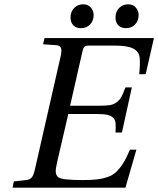

<svg xmlns="http://www.w3.org/2000/svg" viewBox="-20 -868 732 888"><path d="M514.2 -787.1Q514.2 -814 531 -831.1Q547.9 -848.1 573.2 -848.1Q594.7 -848.1 607.9 -833.3Q621.1 -818.4 621.1 -798.8Q621.1 -772.5 605 -755.1Q588.9 -737.8 563 -737.8Q539.6 -737.8 526.9 -751.2Q514.2 -764.6 514.2 -787.1ZM306.2 -787.1Q306.2 -814 323 -831.1Q339.8 -848.1 365.2 -848.1Q386.7 -848.1 399.9 -833.3Q413.1 -818.4 413.1 -798.8Q413.1 -772.5 397 -755.1Q380.9 -737.8 355 -737.8Q331.5 -737.8 318.8 -751.2Q306.2 -764.6 306.2 -787.1ZM38.1 0 43.9 -28.8 100.1 -35.2Q117.7 -36.6 126.5 -46.9Q135.3 -57.1 141.1 -83L261.2 -610.8Q266.6 -636.7 261.5 -647.2Q256.3 -657.7 238.8 -659.2L179.2 -663.1L186 -691.9H691.9L653.8 -524.9H624Q628.4 -569.8 626.2 -599.1Q624 -628.4 597.4 -642.8Q570.8 -657.2 509.8 -657.2H389.2Q376 -657.2 370.1 -651.4Q364.3 -645.5 360.8 -627.9L304.2 -378.9H435.1Q468.8 -378.9 487.8 -381.8Q506.8 -384.8 520.8 -396Q534.7 -407.2 542 -420.9Q549.3 -434.6 560.1 -463.9H589.8L543.9 -254.9H514.2Q515.6 -279.3 514.6 -295.7Q513.7 -312 504.9 -322Q496.1 -332 478 -336.4Q460 -340.8 426.8 -340.8H295.9L245.1 -122.1Q236.8 -86.9 237.8 -72Q238.8 -57.1 250 -47.9Q267.1 -35.2 361.8 -35.2Q401.4 -35.2 427.2 -38.1Q453.1 -41 477.1 -49.1Q501 -57.1 517.8 -73.2Q534.7 -89.4 550 -113.8Q565.4 -138.2 581.1 -175.8H610.8L560.1 0Z"/></svg>

Font: Linguistics Pro
Style: Italic
Weight: 400
Italic angle: -12°
Designer: Stefan Peev, Context Ltd
Foundry: Stefan Peev, Context Ltd
Version: Version 001.000